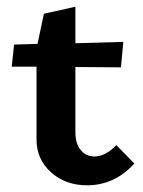

<svg xmlns="http://www.w3.org/2000/svg" viewBox="-20 -546 426 573"><path d="M327 -113 381 -58Q322 7 240 7Q175 7 132 -32Q89 -71 89 -129V-347H15L22 -413L92 -415L111 -505L205 -526V-417L348 -421L341 -345L205 -346V-151Q205 -117 221 -98Q237 -79 262 -79Q295 -79 327 -113Z"/></svg>

Font: EauTest
Style: Bold
Weight: 700
Designer: Christian Thalmann (Catharsis Fonts)
Version: Version 0.001;PS 000.001;hotconv 1.0.88;makeotf.lib2.5.64775